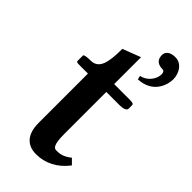

<svg xmlns="http://www.w3.org/2000/svg" viewBox="-226 -751 813 813"><g transform="rotate(45 181.0 -344.0)"><path d="M199 -387H279C298 -387 316 -392 316 -404V-424C316 -430 313 -434 294 -434H199V-595L118 -564C118 -483 108 -434 58 -434C38 -434 20 -432 20 -426V-395C20 -389 22 -387 38 -387H89V-92C89 -19 125 10 175 10C230 10 279 -15 316 -64L293 -87C264 -64 245 -62 225 -62C212 -62 199 -69 199 -135ZM302 -698C266 -698 255 -680 255 -664C255 -648 260 -623 301 -623C308 -623 312 -615 312 -605C312 -582 294 -545 252 -536L256 -519C347 -524 362 -599 362 -625C362 -661 340 -698 302 -698Z"/></g></svg>

Font: Libertinus Serif Semibold
Style: Regular
Weight: 600
Designer: Philipp H. Poll, Khaled Hosny
Foundry: Caleb Maclennan
Version: Version 7.050;RELEASE